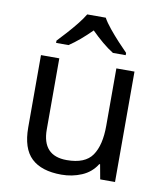

<svg xmlns="http://www.w3.org/2000/svg" viewBox="-86 -837 790 918"><g transform="rotate(10 309.0 -378.0)"><path d="M533 -536V0H461L448 -71H444Q418 -29 372 -9.5Q326 10 274 10Q177 10 128 -36.5Q79 -83 79 -185V-536H168V-191Q168 -63 287 -63Q376 -63 410.5 -113Q445 -163 445 -257V-536ZM353 -766Q365 -744 387.5 -716.5Q410 -689 434.5 -662.5Q459 -636 478 -617V-606H416Q390 -622 362 -645.5Q334 -669 307 -696Q280 -669 253 -646Q226 -623 200 -606H140V-617Q159 -637 182.5 -663Q206 -689 228 -716.5Q250 -744 263 -766Z"/></g></svg>

Font: Noto Sans Rejang
Style: Regular
Weight: 400
Designer: Monotype Design Team
Foundry: Monotype Imaging Inc.
Version: Version 2.001; ttfautohint (v1.8.4.7-5d5b)